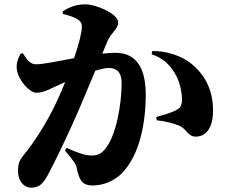

<svg xmlns="http://www.w3.org/2000/svg" viewBox="-20 -822 1040 884"><path d="M475 -633C491 -671 524 -688 524 -719C524 -759 422 -802 373 -802C323 -802 292 -784 269 -770V-758C298 -751 325 -742 342 -730C352 -723 357 -712 357 -698C357 -676 345 -623 321 -554C244 -540 180 -526 146 -526C122 -526 107 -542 85 -577L74 -574C64 -553 53 -532 58 -499C65 -453 116 -395 147 -395C176 -395 197 -406 225 -419C241 -427 260 -435 280 -444C268 -414 255 -383 240 -352C195 -255 135 -164 89 -108C68 -82 63 -69 63 -33C63 13 92 42 122 42C155 42 174 31 199 -14C232 -74 301 -219 342 -314C362 -361 392 -432 419 -497C444 -504 465 -509 481 -509C523 -509 540 -483 540 -439C540 -346 516 -194 461 -132C446 -116 433 -106 400 -106C372 -106 336 -119 287 -141L279 -129C324 -75 330 -67 334 -45C346 15 365 32 407 32C458 32 509 9 542 -25C623 -109 651 -255 651 -386C651 -527 594 -579 511 -579C494 -579 473 -577 451 -575ZM678 -572C726 -557 761 -526 786 -483C811 -440 818 -391 818 -361C818 -333 806 -321 783 -311C763 -302 745 -296 699 -283L702 -268C737 -265 784 -253 806 -243C841 -227 845 -192 883 -193C934 -194 961 -242 961 -312C961 -390 936 -463 870 -521C815 -570 738 -588 681 -587Z"/></svg>

Font: Noto Serif TC Black
Style: Regular
Weight: 900
Version: Version 1.001;PS 1.001;hotconv 16.6.54;makeotf.lib2.5.65590